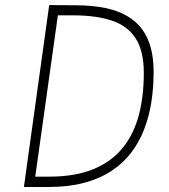

<svg xmlns="http://www.w3.org/2000/svg" viewBox="-20 -743 673 763"><path d="M75 0 175.5 -723Q176.5 -723 210.2 -722.5Q244 -722 284.5 -722Q348.5 -721.5 398.2 -711.2Q448 -701 484.2 -680Q520.5 -659 544 -627.8Q567.5 -596.5 579 -554Q590.5 -511.5 590.5 -458Q590.5 -395.5 581.5 -337.5Q572.5 -279.5 552.5 -228.2Q532.5 -177 500.5 -135.2Q468.5 -93.5 422.2 -63.2Q376 -33 314.5 -16.5Q253 0 174 0ZM120 -41H174.5Q280 -41 352.2 -71.2Q424.5 -101.5 468.5 -156.5Q512.5 -211.5 532 -286.8Q551.5 -362 551.5 -452Q551.5 -541 518.8 -591Q486 -641 423.5 -661.5Q361 -682 272 -682H210Z"/></svg>

Font: Public Sans Thin
Style: Italic
Weight: 100
Italic angle: -8°
Designer: The Public Sans project authors (U.S. Web Design System). Libre Franklin designed by Pablo Impallari and Rodrigo Fuenzal
Version: Version 2.000